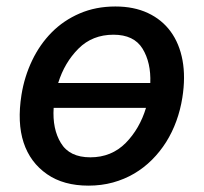

<svg xmlns="http://www.w3.org/2000/svg" viewBox="-20 -573 642 604"><path d="M47.6 -274.9Q56.8 -332 81 -382.6Q105.1 -433.2 142.6 -471.1Q180 -508.9 230.6 -530.7Q281.2 -552.6 343 -552.6Q401.3 -552.6 445.3 -532Q489.3 -511.4 516.9 -473.7Q544.4 -436.1 554.2 -383.2Q563.9 -330.3 553.6 -265.6Q547.6 -227.6 534.8 -192.3Q522 -157 502.7 -126.2Q483.3 -95.5 458.1 -70.3Q432.9 -45.1 402.2 -27Q371.4 -8.9 335.2 1.1Q299 11 258.2 11Q180 11 128.2 -24.9Q74.9 -61.8 54.3 -124.5Q33.7 -187.1 47.6 -274.9ZM171.5 -123.2Q198.5 -78.1 264.2 -78.1Q330.6 -78.1 375.4 -123.2Q419.4 -168 439.3 -233.7H148.8Q144.5 -167.3 171.5 -123.2ZM163 -311.8H452.8Q455.3 -376.1 428.3 -420.1Q401.3 -463.8 337 -463.8Q270.6 -463.8 226.9 -420.1Q182.9 -376.1 163 -311.8Z"/></svg>

Font: Inter P Medium
Style: Italic
Weight: 500
Italic angle: 9.39999°
Designer: Rasmus Andersson
Foundry: rsms
Version: Version 3.018;git-588b23468